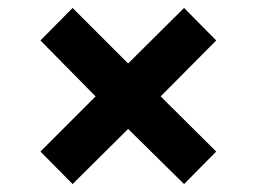

<svg xmlns="http://www.w3.org/2000/svg" viewBox="-20 -498 647 484"><path d="M525 -396 385 -255 525 -116 444 -34 303 -173 163 -34 82 -116 221 -255 82 -396 163 -478 303 -338 444 -478Z"/></svg>

Font: Chivo ExtraBold
Style: Regular
Weight: 800
Designer: Hector Gatti
Foundry: Omnibus-Type
Version: Version 1.007